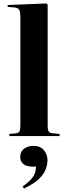

<svg xmlns="http://www.w3.org/2000/svg" viewBox="-20 -788 389 1112"><path d="M34 0V-12L71 -16Q87 -17 92.5 -26.5Q98 -36 98 -63V-687Q98 -718 91.5 -730.5Q85 -743 63 -745L24 -748L25 -759L249 -768L256 -761V-61Q256 -36 262 -26.5Q268 -17 287 -16L325 -12V0ZM119 304 111 292Q145 268 161.5 248.5Q178 229 183 212Q188 195 189 177H173Q131 177 114 161Q97 145 97 121Q97 91 118.5 74Q140 57 174 57Q214 57 234.5 82Q255 107 255 139Q255 163 245.5 190.5Q236 218 207.5 246.5Q179 275 119 304Z"/></svg>

Font: Literata 72pt
Style: Bold
Weight: 700
Designer: Latin by Veronika Burian and Jose Scaglione. Greek by Irene Vlachou. Cyrillic by Vera Evstafieva.
Foundry: TypeTogether
Version: Version 3.002